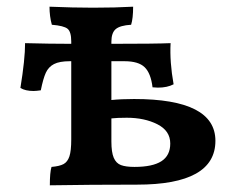

<svg xmlns="http://www.w3.org/2000/svg" viewBox="-20 -552 732 574"><path d="M624 -131Q624 0 390 0Q249 0 129 2Q129 -37 134 -53Q158 -55 170 -61.5Q182 -68 187.5 -84.5Q193 -101 193 -135V-369H189Q158 -369 141.5 -360.5Q125 -352 117 -334.5Q109 -317 102 -282Q88 -280 80 -280Q56 -280 41 -289Q55 -375 55 -423Q129 -421 193 -421V-428Q193 -457 182 -466Q171 -475 135 -478Q128 -503 128 -532Q199 -529 258 -529Q326 -529 378 -532Q378 -497 372 -478Q339 -476 326 -465Q313 -454 313 -427V-421Q446 -421 490 -423Q487 -367 499 -300Q480 -290 452 -290L436 -291Q431 -333 412.5 -351Q394 -369 352 -369H313V-253Q343 -256 381 -256Q624 -256 624 -131ZM489 -123Q489 -161 450.5 -180.5Q412 -200 359 -200Q330 -200 313 -198V-129Q313 -97 320 -80.5Q327 -64 341.5 -58.5Q356 -53 382 -53Q436 -53 462.5 -70Q489 -87 489 -123Z"/></svg>

Font: Vollkorn SC SemiBold
Style: Regular
Weight: 600
Designer: Friedrich Althausen
Foundry: Friedrich Althausen
Version: Version 4.015